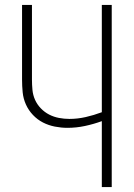

<svg xmlns="http://www.w3.org/2000/svg" viewBox="-20 -755 540 775"><path d="M391 0V-266Q358 -254 323 -246.5Q288 -239 252 -239Q227 -239 201.5 -244Q176 -249 153.5 -260.5Q131 -272 113 -291Q95 -310 84.5 -333.5Q74 -357 71.5 -382.5Q69 -408 69 -434V-735H109V-434Q109 -413 111 -392Q113 -371 121.5 -352Q130 -333 145 -317.5Q160 -302 178.5 -292.5Q197 -283 218 -279Q239 -275 260 -275Q293 -275 326 -282.5Q359 -290 391 -302V-735H431V0Z"/></svg>

Font: Iosevka SS18 Extralight
Style: Regular
Weight: 200
Monospace: yes
Designer: Belleve Invis
Foundry: Belleve Invis
Version: Version 25.1.1; ttfautohint (v1.8.4)